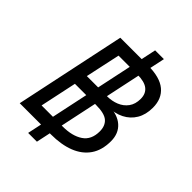

<svg xmlns="http://www.w3.org/2000/svg" viewBox="-248 -938 1161 1161"><g transform="rotate(45 333.0 -357.0)"><path d="M200 91 390 -805H465L275 91ZM37 0 187 -710H425Q526 -710 576 -668.5Q626 -627 626 -550Q626 -491 601 -449Q576 -407 531.5 -384.5Q487 -362 428 -362V-370Q504 -370 547 -332Q590 -294 590 -228Q590 -151 555 -100.5Q520 -50 456 -25Q392 0 304 0ZM140 -84H320Q402 -84 451 -117Q500 -150 500 -222Q500 -269 471.5 -294Q443 -319 370 -319H190ZM208 -403H380Q422 -403 457.5 -417.5Q493 -432 514.5 -461.5Q536 -491 536 -536Q536 -580 507 -603Q478 -626 416 -626H256Z"/></g></svg>

Font: Geist
Style: Italic
Weight: 400
Italic angle: -12°
Designer: Basement.studio, Andrés Briganti, Mateo Zaragoza
Foundry: Basement.studio, Vercel, Andrés Briganti, Guido Ferreyra, Mateo Zaragoza
Version: Version 1.500